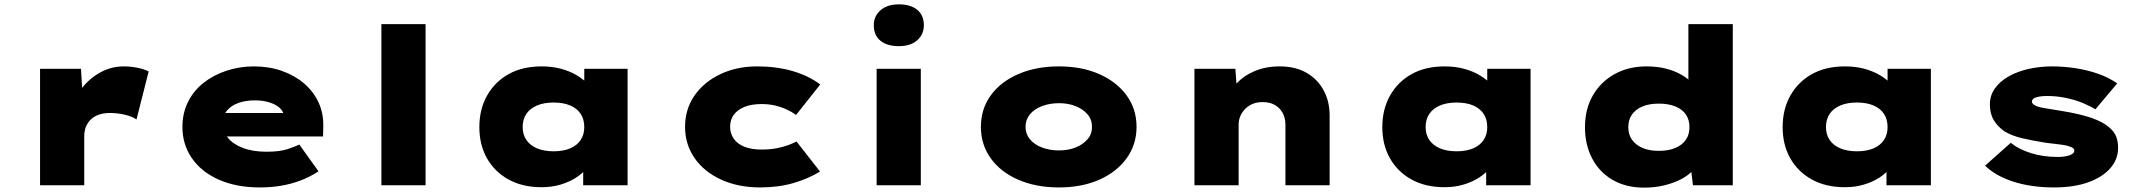

<svg xmlns="http://www.w3.org/2000/svg" viewBox="-20 -851 9825 882"><path d="M164 0V-535H352L364 -338L304 -342Q320 -399 356 -445.5Q392 -492 442 -519Q492 -546 548 -546Q580 -546 610 -540Q640 -534 663 -523L607 -302Q590 -315 555.5 -323.5Q521 -332 486 -332Q455 -332 432 -323.5Q409 -315 394.5 -299.5Q380 -284 373.5 -265.5Q367 -247 367 -226V0Z M1174 10Q1065 10 984.5 -26Q904 -62 861 -125Q818 -188 818 -268Q818 -331 843.5 -382.5Q869 -434 914.5 -470Q960 -506 1020 -526Q1080 -546 1146 -546Q1216 -546 1274.5 -525.5Q1333 -505 1376.5 -468Q1420 -431 1443.5 -380Q1467 -329 1465 -268L1464 -224H944L921 -332H1303L1284 -301V-319Q1282 -340 1264 -356Q1246 -372 1216.5 -381Q1187 -390 1150 -390Q1110 -390 1076.5 -378.5Q1043 -367 1023 -343.5Q1003 -320 1003 -284Q1003 -248 1026.5 -218.5Q1050 -189 1095.5 -171.5Q1141 -154 1204 -154Q1265 -154 1301 -166Q1337 -178 1355 -187L1443 -64Q1402 -37 1358.5 -21Q1315 -5 1269.5 2.5Q1224 10 1174 10Z M1732 0V-740H1935V0Z M2468 9Q2380 9 2316 -26.5Q2252 -62 2217 -124Q2182 -186 2182 -267Q2182 -349 2217.5 -412Q2253 -475 2316.5 -510.5Q2380 -546 2468 -546Q2517 -546 2557.5 -535Q2598 -524 2629 -505.5Q2660 -487 2681 -465Q2702 -443 2710 -423L2664 -417V-535H2863V0H2659V-145L2701 -131Q2696 -104 2676 -79Q2656 -54 2625.5 -34.5Q2595 -15 2555 -3Q2515 9 2468 9ZM2523 -156Q2568 -156 2599.5 -169.5Q2631 -183 2647.5 -208Q2664 -233 2664 -267Q2664 -303 2647.5 -328Q2631 -353 2599.5 -366.5Q2568 -380 2523 -380Q2479 -380 2447 -366.5Q2415 -353 2398 -328Q2381 -303 2381 -267Q2381 -233 2398 -208Q2415 -183 2447 -169.5Q2479 -156 2523 -156Z M3472 10Q3371 10 3292.5 -26Q3214 -62 3170.5 -125Q3127 -188 3127 -268Q3127 -349 3170 -411.5Q3213 -474 3288.5 -510Q3364 -546 3458 -546Q3546 -546 3619.5 -525Q3693 -504 3748 -463L3637 -323Q3618 -337 3593 -348.5Q3568 -360 3539.5 -366.5Q3511 -373 3479 -373Q3432 -373 3400 -360Q3368 -347 3351 -324Q3334 -301 3334 -269Q3334 -238 3350.5 -214Q3367 -190 3399.5 -177Q3432 -164 3477 -164Q3518 -164 3548 -170Q3578 -176 3600 -184Q3622 -192 3639 -201L3747 -63Q3693 -30 3624.5 -10Q3556 10 3472 10Z M4007 0V-535H4210V0ZM4109 -639Q4055 -639 4024.5 -664Q3994 -689 3994 -735Q3994 -777 4025 -804Q4056 -831 4109 -831Q4163 -831 4193.5 -806Q4224 -781 4224 -735Q4224 -693 4193.5 -666Q4163 -639 4109 -639Z M4844 10Q4739 10 4657.5 -25.5Q4576 -61 4531 -124Q4486 -187 4486 -268Q4486 -350 4531 -412.5Q4576 -475 4657.5 -510.5Q4739 -546 4844 -546Q4950 -546 5030 -510.5Q5110 -475 5155.5 -412.5Q5201 -350 5201 -268Q5201 -187 5155.5 -124Q5110 -61 5030 -25.5Q4950 10 4844 10ZM4845 -160Q4887 -160 4921 -173.5Q4955 -187 4976 -211.5Q4997 -236 4996 -268Q4997 -301 4976 -325.5Q4955 -350 4921 -363.5Q4887 -377 4845 -377Q4802 -377 4766.5 -363.5Q4731 -350 4711 -325.5Q4691 -301 4691 -268Q4691 -236 4711 -211.5Q4731 -187 4766.5 -173.5Q4802 -160 4845 -160Z M5467 0V-535H5655L5665 -398L5615 -384Q5627 -429 5659 -465.5Q5691 -502 5742.5 -524Q5794 -546 5858 -546Q5931 -546 5982 -516.5Q6033 -487 6060.5 -436Q6088 -385 6088 -320V0H5885V-278Q5885 -309 5872 -332.5Q5859 -356 5836 -369Q5813 -382 5781 -382Q5752 -382 5731.5 -372.5Q5711 -363 5697 -347.5Q5683 -332 5676.5 -314.5Q5670 -297 5670 -280V0H5569Q5521 0 5495.5 0Q5470 0 5467 0Z M6616 9Q6528 9 6464 -26.5Q6400 -62 6365 -124Q6330 -186 6330 -267Q6330 -349 6365.5 -412Q6401 -475 6464.5 -510.5Q6528 -546 6616 -546Q6665 -546 6705.5 -535Q6746 -524 6777 -505.5Q6808 -487 6829 -465Q6850 -443 6858 -423L6812 -417V-535H7011V0H6807V-145L6849 -131Q6844 -104 6824 -79Q6804 -54 6773.5 -34.5Q6743 -15 6703 -3Q6663 9 6616 9ZM6671 -156Q6716 -156 6747.5 -169.5Q6779 -183 6795.5 -208Q6812 -233 6812 -267Q6812 -303 6795.5 -328Q6779 -353 6747.5 -366.5Q6716 -380 6671 -380Q6627 -380 6595 -366.5Q6563 -353 6546 -328Q6529 -303 6529 -267Q6529 -233 6546 -208Q6563 -183 6595 -169.5Q6627 -156 6671 -156Z M7533 11Q7450 11 7389 -24Q7328 -59 7294.5 -122Q7261 -185 7261 -267Q7261 -349 7296.5 -411.5Q7332 -474 7396 -510Q7460 -546 7544 -546Q7592 -546 7632 -536Q7672 -526 7703.5 -508Q7735 -490 7755 -467Q7775 -444 7781 -418L7736 -404V-740H7940V0H7757L7741 -132L7782 -118Q7777 -92 7756.5 -68.5Q7736 -45 7702 -27.5Q7668 -10 7625 0.5Q7582 11 7533 11ZM7600 -158Q7645 -158 7676.5 -171.5Q7708 -185 7724.5 -209Q7741 -233 7741 -267Q7741 -301 7724.5 -325Q7708 -349 7676.5 -362Q7645 -375 7600 -375Q7556 -375 7525 -362Q7494 -349 7477 -325Q7460 -301 7460 -267Q7460 -233 7477 -209Q7494 -185 7525 -171.5Q7556 -158 7600 -158Z M8455 9Q8367 9 8303 -26.5Q8239 -62 8204 -124Q8169 -186 8169 -267Q8169 -349 8204.5 -412Q8240 -475 8303.5 -510.5Q8367 -546 8455 -546Q8504 -546 8544.5 -535Q8585 -524 8616 -505.5Q8647 -487 8668 -465Q8689 -443 8697 -423L8651 -417V-535H8850V0H8646V-145L8688 -131Q8683 -104 8663 -79Q8643 -54 8612.5 -34.5Q8582 -15 8542 -3Q8502 9 8455 9ZM8510 -156Q8555 -156 8586.5 -169.5Q8618 -183 8634.5 -208Q8651 -233 8651 -267Q8651 -303 8634.5 -328Q8618 -353 8586.5 -366.5Q8555 -380 8510 -380Q8466 -380 8434 -366.5Q8402 -353 8385 -328Q8368 -303 8368 -267Q8368 -233 8385 -208Q8402 -183 8434 -169.5Q8466 -156 8510 -156Z M9416 10Q9311 10 9229 -16.5Q9147 -43 9099 -90L9217 -195Q9252 -166 9308.5 -148Q9365 -130 9433 -130Q9449 -130 9462.5 -132Q9476 -134 9486.5 -137.5Q9497 -141 9503 -146.5Q9509 -152 9509 -159Q9509 -171 9490 -177Q9473 -184 9441 -187.5Q9409 -191 9379 -195Q9316 -205 9269.5 -216Q9223 -227 9189 -247Q9158 -268 9139.5 -298Q9121 -328 9121 -371Q9121 -413 9144.5 -445.5Q9168 -478 9208 -500.5Q9248 -523 9299.5 -534.5Q9351 -546 9407 -546Q9462 -546 9516 -537.5Q9570 -529 9618.5 -512Q9667 -495 9706 -468L9606 -349Q9583 -363 9548.5 -377.5Q9514 -392 9471.5 -401Q9429 -410 9384 -410Q9368 -410 9356 -408.5Q9344 -407 9334 -404Q9324 -401 9319 -396Q9314 -391 9314 -385Q9314 -380 9317.5 -375.5Q9321 -371 9328 -367Q9342 -359 9374 -354Q9406 -349 9447 -342Q9534 -328 9587.5 -309.5Q9641 -291 9669 -266Q9692 -247 9701 -224Q9710 -201 9710 -172Q9710 -119 9674 -78Q9638 -37 9572.5 -13.5Q9507 10 9416 10Z"/></svg>

Font: Lexend Peta Black
Style: Regular
Weight: 900
Version: Version 1.007